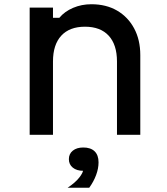

<svg xmlns="http://www.w3.org/2000/svg" viewBox="-20 -636 790 906"><path d="M120 0V-600H230V-552H260Q285 -582 325 -599Q365 -616 411 -616Q481 -616 532.5 -586Q584 -556 613 -502Q642 -448 642 -376V0H532V-346Q532 -425 493 -467.5Q454 -510 381 -510Q308 -510 269 -467.5Q230 -425 230 -346V0ZM373 170Q342 170 323.5 155Q305 140 305 115Q305 90 323.5 75Q342 60 373 60Q404 60 422.5 75Q441 90 441 115Q441 140 422.5 155Q404 170 373 170ZM299 250Q335 226 354 202Q373 178 373 162V60Q408 60 426.5 78Q445 96 445 130Q445 159 433.5 190Q422 221 401 250Z"/></svg>

Font: Martian Mono SemiExpanded
Style: Regular
Weight: 400
Width: 6
Monospace: yes
Designer: Roman Shamin
Foundry: Evil Martians
Version: Version 1.000